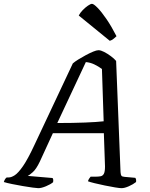

<svg xmlns="http://www.w3.org/2000/svg" viewBox="-52 -982 783 1002"><path d="M148 0Q141 0 118.5 -3Q96 -6 67 -11Q38 -16 11 -21.5Q-16 -27 -32 -32Q-27 -49 -17 -56H-6Q7 -56 25 -67.5Q43 -79 68 -115Q93 -151 127 -224L328 -651Q338 -660 356.5 -671.5Q375 -683 395.5 -694Q416 -705 434 -712.5Q452 -720 462 -720Q474 -720 491.5 -711Q509 -702 526.5 -689Q544 -676 554 -664L577 -84Q578 -70 581.5 -65Q585 -60 598 -59L654 -54Q660 -47 658 -32Q643 -20 620.5 -10Q598 0 582 0Q573 0 548.5 -4Q524 -8 495 -14Q466 -20 441.5 -26Q417 -32 407 -36Q409 -43 413 -49.5Q417 -56 421 -60H447Q461 -60 472.5 -62Q484 -64 490 -75Q496 -86 496 -113L490 -287H224L156 -139Q137 -99 118.5 -83Q100 -67 93 -64L222 -53Q228 -47 225 -31Q212 -20 188 -10Q164 0 148 0ZM247 -340Q329 -340 392 -342.5Q455 -345 489 -349L480 -622Q461 -636 440 -646Q419 -656 396 -658ZM521 -769 359 -901Q366 -915 379.5 -929Q393 -943 407 -952.5Q421 -962 428 -962Q437 -962 457.5 -941Q478 -920 504 -882Q530 -844 556 -793Q552 -789 542 -780.5Q532 -772 521 -769Z"/></svg>

Font: Texturina
Style: Italic
Weight: 400
Italic angle: -11°
Designer: Guillermo Torres Carreño
Foundry: Omnibus-Type
Version: Version 1.002; ttfautohint (v1.8.3)